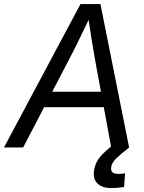

<svg xmlns="http://www.w3.org/2000/svg" viewBox="-50 -748 731 974"><path d="M-29.8 0 358.4 -727.5H459.5L605 0H514.2L433.6 -437Q426.3 -478.5 416.7 -535.9Q407.2 -593.3 393.6 -684.6H417.5Q374.5 -594.2 346.2 -536.9Q317.9 -479.5 295.4 -437L67.4 0ZM141.1 -204.1 154.3 -282.7H514.6L501.5 -204.1ZM514.2 206.1Q468.8 206.1 444.3 182.6Q419.9 159.2 427.7 113.3Q434.6 74.2 460 45.2Q485.4 16.1 526.4 -14.2L605.5 0Q560.1 35.2 538.8 56.4Q517.6 77.6 514.2 99.1Q511.2 115.7 519.8 125Q528.3 134.3 550.3 134.3Q559.1 134.3 568.4 133.3Q577.6 132.3 584.5 131.3L579.6 200.7Q564.9 202.6 548.3 204.3Q531.7 206.1 514.2 206.1Z"/></svg>

Font: Inter 28pt
Style: Italic
Weight: 400
Italic angle: -9.3988°
Designer: Rasmus Andersson
Foundry: rsms
Version: Version 4.001;git-66647c0bb